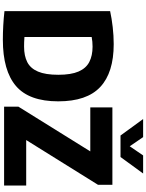

<svg xmlns="http://www.w3.org/2000/svg" viewBox="137 -1127 998 1312"><g transform="rotate(90 636.0 -471.0)"><path d="M251.5 8.5Q206 8.5 155 5.8Q104 3 56 -2.5V-724.5Q106.5 -735.5 165 -742.2Q223.5 -749 281.5 -749Q476 -749 574.2 -657.2Q672.5 -565.5 672.5 -370Q672.5 -171 567.8 -81.2Q463 8.5 251.5 8.5ZM298.5 -136.5Q362 -136.5 404.8 -158.5Q447.5 -180.5 469.2 -231.8Q491 -283 491 -370.5Q491 -457.5 468.8 -508.8Q446.5 -560 403.5 -582.2Q360.5 -604.5 298.5 -604.5Q264.5 -604.5 233 -598.5V-139Q251.5 -137.5 267.8 -137Q284 -136.5 298.5 -136.5ZM709 0V-98L1014.5 -589H714V-740H1243V-642L937 -151H1248V0ZM906 -795.5 793.5 -950H917L979.5 -858.5L1042 -950H1165.5L1053 -795.5Z"/></g></svg>

Font: Encode Sans Semi Condensed ExtraBold
Style: Regular
Weight: 800
Width: 4
Designer: Multiple Designers
Foundry: Impallari Type
Version: Version 3.000; ttfautohint (v1.8.3) -l 8 -r 50 -G 200 -x 14 